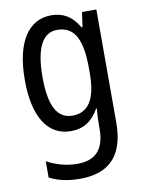

<svg xmlns="http://www.w3.org/2000/svg" viewBox="-88 -608 683 910"><g transform="rotate(-10 254.0 -153.5)"><path d="M222 -547C112 -547 46 -448 46 -266C46 -87 110 10 220 10C280 10 323 -17 355 -74H359C356 -48 355 -15 355 5V22C355 123 309 168 224 168C173 168 124 155 77 130V208C119 230 166 240 224 240C372 240 438 157 438 7V-537H369L359 -466H354C322 -522 279 -547 222 -547ZM237 -474C319 -474 355 -412 355 -269V-245C355 -121 317 -61 240 -61C167 -61 131 -126 131 -265C131 -401 166 -474 237 -474Z"/></g></svg>

Font: Noto Sans Khmer Condensed
Style: Regular
Weight: 400
Width: 3
Designer: Danh Hong and the Monotype Design Team
Foundry: Monotype Imaging Inc.
Version: Version 2.004